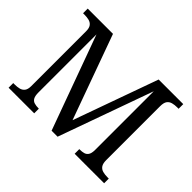

<svg xmlns="http://www.w3.org/2000/svg" viewBox="-143 -969 1225 1225"><g transform="rotate(45 469.0 -357.0)"><path d="M38 0V-42H51Q73 -42 91.5 -46.5Q110 -51 121.5 -65.5Q133 -80 133 -109V-604Q133 -634 121.5 -648.5Q110 -663 91.5 -667.5Q73 -672 51 -672H38V-714H266L473 -142L678 -714H900V-672H887Q865 -672 846 -667Q827 -662 816 -647Q805 -632 805 -600V-114Q805 -83 816 -67.5Q827 -52 846 -47Q865 -42 887 -42H900V0H634V-42H637Q659 -42 674.5 -46.5Q690 -51 699 -64.5Q708 -78 709 -105V-639L480 0H426L194 -637V-114Q194 -83 202.5 -67.5Q211 -52 227.5 -47Q244 -42 266 -42H269V0Z"/></g></svg>

Font: Noto Serif Malayalam
Style: Regular
Weight: 400
Designer: Indian type Foundry, Jelle Bosma, Monotype Design Team
Foundry: Monotype Imaging Inc.
Version: Version 2.103